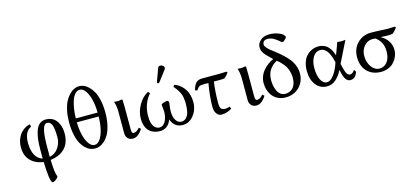

<svg xmlns="http://www.w3.org/2000/svg" viewBox="-73 -1286 4552 2112"><g transform="rotate(-15 2203.0 -230.5)"><path d="M241.2 -433.1 247.1 -404.8Q168 -369.1 168 -240.2Q168 -153.3 197.8 -100.6Q227.5 -47.9 279.8 -32.2V-133.8Q279.8 -201.2 286.1 -252.4Q292.5 -303.7 307.9 -348.1Q323.2 -392.6 352.8 -416.3Q382.3 -439.9 424.8 -439.9Q458 -439.9 485.1 -428.5Q512.2 -417 530.5 -397.7Q548.8 -378.4 561.3 -352.3Q573.7 -326.2 579.3 -297.1Q585 -268.1 585 -236.8Q585 -178.7 566.4 -133.3Q547.9 -87.9 515.6 -60.1Q483.4 -32.2 444.8 -16.4Q406.2 -0.5 360.8 4.9Q365.2 163.1 384.8 191.9L383.8 205.1Q380.4 210 374.8 216.8Q369.1 223.6 352.5 235.4Q335.9 247.1 320.8 247.1Q302.7 247.1 293 176.5Q283.2 106 280.8 5.9Q190.4 -4.4 135.3 -61Q80.1 -117.7 80.1 -212.9Q80.1 -263.7 96.9 -306.6Q113.8 -349.6 139.2 -375.7Q164.6 -401.9 191.4 -416.7Q218.3 -431.6 241.2 -433.1ZM359.9 -118.2V-30.8Q424.3 -44.4 460.7 -98.9Q497.1 -153.3 497.1 -216.8Q497.1 -317.4 480 -358.6Q462.9 -399.9 425.8 -399.9Q411.1 -399.9 400.1 -388.4Q389.2 -377 382.1 -355.2Q375 -333.5 370.4 -308.3Q365.7 -283.2 363.5 -248.5Q361.3 -213.9 360.6 -184.8Q359.9 -155.8 359.9 -118.2Z M994.1 -365.2Q993.7 -443.4 977.8 -510.3Q961.9 -577.1 932.6 -618.2Q903.3 -659.2 867.2 -659.2Q837.4 -659.2 813.2 -631.8Q789.1 -604.5 775.1 -560.3Q761.2 -516.1 753.9 -466.1Q746.6 -416 746.1 -365.2ZM994.1 -320.8H746.1Q746.6 -247.6 761.5 -181.9Q776.4 -116.2 805.7 -73Q835 -29.8 872.1 -29.8Q909.2 -29.8 937.5 -72.8Q965.8 -115.7 979.7 -180.9Q993.7 -246.1 994.1 -320.8ZM663.1 -344.2Q663.1 -414.1 675.5 -473.1Q688 -532.2 708.7 -573Q729.5 -613.8 756.8 -642.6Q784.2 -671.4 813.5 -684.8Q842.8 -698.2 873 -698.2Q898.4 -698.2 925 -687.3Q951.7 -676.3 979.2 -649.7Q1006.8 -623 1028.3 -583.7Q1049.8 -544.4 1063.5 -482.4Q1077.1 -420.4 1077.1 -344.2Q1077.1 -265.6 1062.7 -202.6Q1048.3 -139.6 1026.4 -100.8Q1004.4 -62 975.6 -36.1Q946.8 -10.3 919.9 -0.2Q893.1 9.8 867.2 9.8Q839.8 9.8 813 -0.5Q786.1 -10.7 758.5 -36.9Q731 -63 710.2 -101.8Q689.5 -140.6 676.3 -203.4Q663.1 -266.1 663.1 -344.2Z M1286.6 -436 1295.9 -430.2Q1297.9 -392.1 1297.9 -342.8V-90.8Q1297.9 -67.9 1303 -56.9Q1308.1 -45.9 1320.8 -45.9Q1355 -45.9 1387.7 -86.9L1408.7 -69.8Q1389.6 -36.1 1360.8 -12Q1332 12.2 1295.9 12.2Q1261.2 12.2 1239.5 -10.5Q1217.8 -33.2 1217.8 -70.8V-321.8Q1217.8 -346.2 1212.9 -379.2Q1208 -412.1 1199.7 -429.2L1201.7 -431.2Q1213.4 -429.2 1238.8 -429.2Q1265.1 -429.2 1286.6 -436Z M2041.5 -206.1Q2041.5 -118.2 1990.5 -54.2Q1939.5 9.8 1866.7 9.8Q1771 9.8 1735.4 -87.9Q1716.3 -37.6 1683.1 -13.9Q1649.9 9.8 1610.4 9.8Q1583 9.8 1558.8 4.4Q1534.7 -1 1511.5 -14.4Q1488.3 -27.8 1471.9 -48.6Q1455.6 -69.3 1445.6 -102.1Q1435.5 -134.8 1435.5 -176.8Q1435.5 -254.4 1478 -330.3Q1520.5 -406.2 1588.4 -441.9L1606.4 -421.9Q1520.5 -321.8 1520.5 -184.1Q1520.5 -105 1546.1 -67.4Q1571.8 -29.8 1613.3 -29.8Q1652.3 -29.8 1678.5 -74.7Q1704.6 -119.6 1704.6 -192.9Q1704.6 -205.1 1700.9 -228.5Q1697.3 -252 1697.3 -262.2Q1697.3 -273.9 1722.9 -282.5Q1748.5 -291 1765.6 -291Q1783.7 -291 1783.7 -265.1Q1783.7 -261.7 1779.1 -228.3Q1774.4 -194.8 1774.4 -168.9Q1774.4 -104 1798.8 -66.9Q1823.2 -29.8 1859.4 -29.8Q1894 -29.8 1916.3 -53.5Q1938.5 -77.1 1947.5 -114.5Q1956.5 -151.9 1956.5 -203.1Q1956.5 -225.6 1956.3 -235.6Q1956.1 -245.6 1951.9 -272.9Q1947.8 -300.3 1939.9 -320.1Q1932.1 -339.8 1915 -367.7Q1897.9 -395.5 1873.5 -420.9L1886.2 -441.9Q1906.2 -436 1926.3 -424.8Q1946.3 -413.6 1967.5 -393.3Q1988.8 -373 2004.9 -347.4Q2021 -321.8 2031.2 -284.9Q2041.5 -248 2041.5 -206.1ZM1793.5 -686Q1809.1 -686 1822.3 -675.8Q1835.4 -665.5 1835.4 -650.9Q1835.4 -640.1 1829.6 -632.8L1737.3 -511.2Q1731 -502.9 1725.6 -502.9Q1719.7 -502.9 1715.6 -506.8Q1711.4 -510.7 1711.4 -516.1Q1711.4 -520 1713.4 -525.9L1765.6 -668.9Q1771.5 -686 1793.5 -686Z M2392.1 -363.8H2317.9Q2302.2 -246.6 2302.2 -141.1Q2302.2 -138.2 2302.2 -132.3Q2302.2 -114.3 2302.5 -105Q2302.7 -95.7 2305.7 -81.5Q2308.6 -67.4 2314.5 -60.3Q2320.3 -53.2 2332 -47.6Q2343.8 -42 2360.8 -42Q2385.3 -42 2414.1 -51.8L2425.8 -26.9Q2368.7 9.8 2307.1 9.8Q2272.9 9.8 2251.5 -20.8Q2230 -51.3 2230 -100.1Q2230 -211.9 2255.9 -363.8H2200.2Q2165 -363.8 2150.9 -355Q2136.7 -346.2 2116.2 -315.9L2092.8 -324.2Q2106.4 -377.9 2130.6 -404.1Q2154.8 -430.2 2200.2 -430.2H2400.9Q2440.4 -430.2 2479 -433.1L2489.3 -423.8Q2483.4 -412.6 2474.9 -402.1Q2466.3 -391.6 2460 -385.7Q2453.6 -379.9 2439 -367.2Q2421.4 -363.8 2392.1 -363.8Z M2692.9 -436 2702.1 -430.2Q2704.1 -392.1 2704.1 -342.8V-90.8Q2704.1 -67.9 2709.2 -56.9Q2714.4 -45.9 2727.1 -45.9Q2761.2 -45.9 2793.9 -86.9L2814.9 -69.8Q2795.9 -36.1 2767.1 -12Q2738.3 12.2 2702.1 12.2Q2667.5 12.2 2645.8 -10.5Q2624 -33.2 2624 -70.8V-321.8Q2624 -346.2 2619.1 -379.2Q2614.3 -412.1 2606 -429.2L2607.9 -431.2Q2619.6 -429.2 2645 -429.2Q2671.4 -429.2 2692.9 -436Z M3170.9 -589.8H3151.9Q3111.3 -626 3078.4 -645Q3045.4 -664.1 3008.8 -664.1Q2979 -664.1 2965.3 -649.7Q2951.7 -635.3 2951.7 -615.2Q2951.7 -598.6 2968.5 -578.6Q2985.4 -558.6 3012.2 -537.4Q3039.1 -516.1 3071.3 -491.2Q3103.5 -466.3 3136 -436Q3168.5 -405.8 3195.3 -372.3Q3222.2 -338.9 3239 -295.7Q3255.9 -252.4 3255.9 -206.1Q3255.9 -141.1 3225.3 -91.3Q3194.8 -41.5 3145.8 -15.9Q3096.7 9.8 3038.6 9.8Q2991.2 9.8 2953.1 -8.1Q2915 -25.9 2891.1 -55.9Q2867.2 -85.9 2854.5 -124Q2841.8 -162.1 2841.8 -204.1Q2841.8 -245.6 2857.2 -283.7Q2872.6 -321.8 2898.2 -350.3Q2923.8 -378.9 2952.6 -399.7Q2981.4 -420.4 3012.7 -434.1Q2942.9 -499 2921.9 -529.3Q2900.9 -559.6 2900.9 -599.1Q2900.9 -641.1 2938.7 -674.6Q2976.6 -708 3040.5 -708Q3096.2 -708 3147.5 -687.7Q3198.7 -667.5 3210.9 -633.8Q3210.9 -627.4 3197.8 -613.5Q3184.6 -599.6 3170.9 -589.8ZM3044.9 -29.8Q3069.3 -29.8 3090.3 -38.1Q3111.3 -46.4 3129.2 -63.7Q3147 -81.1 3157.2 -111.3Q3167.5 -141.6 3167.5 -182.1Q3167.5 -216.3 3158.4 -248.3Q3149.4 -280.3 3137.7 -302.2Q3126 -324.2 3107.2 -346.4Q3088.4 -368.7 3075.9 -379.9Q3063.5 -391.1 3045.9 -405.8Q2993.2 -379.4 2961.4 -331.5Q2929.7 -283.7 2929.7 -213.9Q2929.7 -181.2 2935.8 -150.4Q2941.9 -119.6 2954.6 -91.8Q2967.3 -64 2990.5 -46.9Q3013.7 -29.8 3044.9 -29.8Z M3836.4 -85.9 3841.3 -87.9 3857.4 -62Q3843.8 -26.4 3824.2 -8.3Q3804.7 9.8 3773.4 9.8Q3718.3 9.8 3694.3 -90.8L3685.5 -129.9Q3654.8 -68.8 3610.8 -29.5Q3566.9 9.8 3509.3 9.8Q3431.2 9.8 3383.3 -51.3Q3335.4 -112.3 3335.4 -211.9Q3335.4 -262.2 3347.9 -302.5Q3360.4 -342.8 3380.1 -367.9Q3399.9 -393.1 3426 -409.9Q3452.1 -426.8 3477.8 -433.3Q3503.4 -439.9 3529.3 -439.9Q3554.2 -439.9 3575.9 -432.6Q3597.7 -425.3 3612.5 -416Q3627.4 -406.7 3641.1 -390.1Q3654.8 -373.5 3661.9 -362.8Q3668.9 -352.1 3676.3 -333.7Q3683.6 -315.4 3685.3 -310.8Q3687 -306.2 3690.4 -293.9L3742.2 -433.1Q3746.1 -432.6 3763.9 -430.4Q3781.7 -428.2 3790.5 -428.2Q3799.3 -428.2 3815.9 -430.7Q3832.5 -433.1 3834.5 -433.1L3714.4 -190.9L3728.5 -132.8Q3749 -50.8 3786.1 -50.8Q3815.9 -50.8 3836.4 -85.9ZM3520.5 -34.2Q3560.1 -34.2 3600.6 -89.6Q3641.1 -145 3664.6 -222.2L3659.2 -243.2Q3622.6 -396 3536.1 -396Q3485.8 -396 3454.6 -347.2Q3423.3 -298.3 3423.3 -219.2Q3423.3 -137.2 3449.7 -85.7Q3476.1 -34.2 3520.5 -34.2Z M4356 -363.8Q4329.6 -357.9 4292 -357.9Q4255.9 -357.9 4222.2 -360.8L4220.2 -357.9Q4267.6 -333.5 4297.4 -288.6Q4327.1 -243.7 4327.1 -186Q4327.1 -162.6 4320.3 -137Q4313.5 -111.3 4297.6 -84.7Q4281.7 -58.1 4258.8 -37.4Q4235.8 -16.6 4200.9 -3.4Q4166 9.8 4124 9.8Q4056.6 9.8 4007.1 -19.5Q3957.5 -48.8 3932.9 -98.6Q3908.2 -148.4 3908.2 -211.9Q3908.2 -311.5 3970.9 -373.8Q4033.7 -436 4124 -436Q4180.7 -436 4241.2 -432.6Q4301.8 -429.2 4318.4 -429.2Q4357.4 -429.2 4396 -432.1L4406.2 -422.9Q4392.1 -395 4356 -363.8ZM4126 -363.8Q4066.4 -363.8 4027.3 -318.1Q3988.3 -272.5 3988.3 -206.1Q3988.3 -133.3 4026.1 -81.5Q4064 -29.8 4117.2 -29.8Q4171.4 -29.8 4205.3 -74.2Q4239.3 -118.7 4239.3 -193.8Q4239.3 -247.6 4220.2 -287.6Q4201.2 -327.6 4158.2 -360.8Q4141.6 -363.8 4126 -363.8Z"/></g></svg>

Font: Linear Smooth
Style: Regular
Weight: 400
Designer: Philipp H. Poll, Flanker
Foundry: Philipp H. Poll, reworked by Flanker
Version: Version 1.061 | FøM Fix